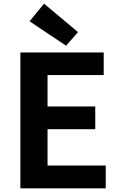

<svg xmlns="http://www.w3.org/2000/svg" viewBox="-20 -1026 655 1046"><path d="M91 0H556V-124H239V-322H499V-446H239V-617H545V-740H91ZM340 -777 405 -851 220 -1006 141 -910Z"/></svg>

Font: Genne Gothic Bold
Style: Regular
Weight: 700
Designer: Ryoko NISHIZUKA (kana & ideographs); Paul D. Hunt (Latin, Greek & Cyrillic); Wenlong ZHANG (bopomofo); Sandoll Communica
Foundry: Adobe Systems Incorporated
Version: Version 1.004;PS 1.004;hotconv 16.6.51;makeotf.lib2.5.65220